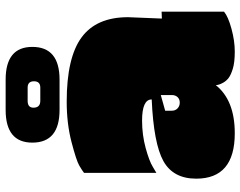

<svg xmlns="http://www.w3.org/2000/svg" viewBox="-108 -756 873 698"><g transform="rotate(-90 329.0 -406.5)"><path d="M616 -378 611 -255 636 -256V-29Q618 -14 574 -2Q530 10 491 10Q452 10 429 3Q406 -4 395 -12.5Q384 -21 378 -32Q369 -48 369 -59Q314 10 194 10Q29 10 29 -130Q29 -214 93 -249.5Q157 -285 317 -292Q317 -327 240 -327Q188 -327 140.5 -314Q93 -301 72 -288L50 -275V-538Q59 -545 77 -555.5Q95 -566 162 -583.5Q229 -601 309 -601Q469 -601 542.5 -547Q616 -493 616 -378ZM333 -219V-259L276 -243V-219Q276 -206 284.5 -198Q293 -190 305.5 -190Q318 -190 325.5 -198Q333 -206 333 -219ZM279 -823H389Q508 -823 508 -726Q508 -627 389 -627H279Q160 -627 160 -726Q160 -823 279 -823ZM312 -697H360Q383 -697 383 -720Q383 -743 360 -743H312Q287 -743 287 -722Q287 -697 312 -697Z"/></g></svg>

Font: Erica One
Style: Regular
Weight: 400
Designer: Miguel Hernandez
Foundry: Miguel Hernandez
Version: Version 1.003